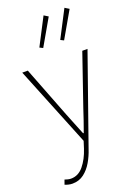

<svg xmlns="http://www.w3.org/2000/svg" viewBox="-178 -815 781 1106"><g transform="rotate(-20 212.0 -262.0)"><path d="M66 222Q54 222 41.5 219Q29 216 20 212L30 184Q38 187 48.5 189.5Q59 192 68 192Q113 192 145 153Q177 114 196 56L210 12L12 -478H46L168 -164Q180 -134 194.5 -98Q209 -62 222 -30H226Q238 -62 250 -98Q262 -134 272 -164L380 -478H412L220 68Q208 105 187.5 140.5Q167 176 137 199Q107 222 66 222ZM174 -570 154 -580 240 -746 266 -730ZM302 -570 282 -580 368 -746 394 -730Z"/></g></svg>

Font: Source Sans Variable
Style: Regular
Weight: 200
Designer: Paul D. Hunt
Foundry: Adobe Systems Incorporated
Version: Version 3.006;hotconv 1.0.111;makeotfexe 2.5.65597